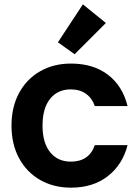

<svg xmlns="http://www.w3.org/2000/svg" viewBox="-20 -856 642 885"><path d="M247 -661 362 -836 468 -750 324 -606ZM33 -277Q33 -363 68 -427.5Q103 -492 165 -527.5Q227 -563 307 -563Q410 -563 477.5 -511.5Q545 -460 568 -367H417Q405 -403 376.5 -423.5Q348 -444 306 -444Q246 -444 211 -400.5Q176 -357 176 -277Q176 -198 211 -154.5Q246 -111 306 -111Q391 -111 417 -187H568Q545 -97 477 -44Q409 9 307 9Q227 9 165 -26.5Q103 -62 68 -126.5Q33 -191 33 -277Z"/></svg>

Font: Fz Poppins SemBd
Style: Regular
Weight: 600
Designer: Ninad Kale (Devanagari), Jonny Pinhorn (Latin)
Foundry: Indian Type Foundry
Version: Vit hóa bi Vntype.Com & FontZin.Com